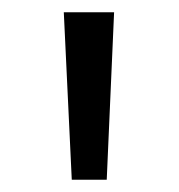

<svg xmlns="http://www.w3.org/2000/svg" viewBox="-20 -688 291 313"><path d="M97 -395 84 -668H166L154 -395Z"/></svg>

Font: Gantari
Style: Regular
Weight: 400
Designer: Anugrah Pasau
Foundry: Lafontype
Version: Version 1.000; ttfautohint (v1.8.4)